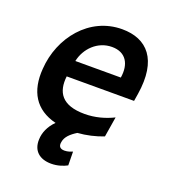

<svg xmlns="http://www.w3.org/2000/svg" viewBox="-136 -656 855 955"><g transform="rotate(20 291.0 -178.0)"><path d="M348 -552.6C174.4 -552.6 54.3 -400.6 43.3 -232.6C33.7 -111.5 82.4 -28.8 195 -1.1C163 30.2 147 67.8 146 103.3C143.1 164.1 181.8 197.1 243.3 197.1C278.8 197.1 308.2 185.7 326.7 175.8L325.6 103.3C315.3 107.2 301.1 113.3 283.4 113.3C258.9 113.3 250 100.5 254.6 77.8C258.9 49.7 282.3 28.1 313.9 8.5C359.7 5.3 407.3 -5.7 448.9 -22L466.3 -128.9C421.9 -106.9 370 -92.3 315 -92.3C193.5 -92.3 158 -151.6 168 -237.6H524.5L530.9 -277C561.1 -468 480.1 -552.6 348 -552.6ZM422.9 -324.2H182.2C196.7 -393.5 254.3 -452.4 330.6 -452.4C404.5 -452.4 435 -398.4 422.9 -324.2Z"/></g></svg>

Font: TID UI Semi Bold
Style: Italic
Weight: 600
Italic angle: -9.39999°
Designer: The TID Project Authors
Foundry: Bakken & Bæck
Version: Version 1.001;hotconv 1.0.109;makeotfexe 2.5.65596